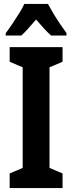

<svg xmlns="http://www.w3.org/2000/svg" viewBox="-20 -953 366 973"><path d="M297 0H29V-74L95 -102V-612L29 -640V-714H297V-640L231 -612V-102L297 -74ZM223 -933Q235 -911 249.5 -886.5Q264 -862 281.5 -836Q299 -810 317 -785V-773H239Q222 -788 203 -808.5Q184 -829 163 -854Q141 -829 122 -807.5Q103 -786 88 -773H9V-785Q25 -806 43 -833Q61 -860 78 -887Q95 -914 103 -933Z"/></svg>

Font: Noto Sans Khmer ExtraCondensed
Style: Bold
Weight: 700
Width: 2
Designer: Danh Hong and the Monotype Design Team
Foundry: Monotype Imaging Inc.
Version: Version 2.004